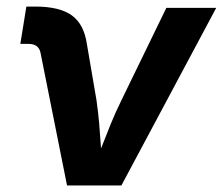

<svg xmlns="http://www.w3.org/2000/svg" viewBox="-20 -570 685 590"><path d="M186 0 104.5 -407.7Q99.1 -435.1 67.9 -435.1H42.5L61 -549.8H88.9Q163.1 -549.8 200.7 -522.7Q238.3 -495.6 247.1 -434.1L276.4 -262.7Q281.7 -226.1 284.9 -189Q288.1 -151.9 290.5 -113.8Q305.2 -151.9 320.3 -189Q335.4 -226.1 353.5 -262.7L491.2 -545.9H644.5L353 0Z"/></svg>

Font: Inter
Style: Bold Italic
Weight: 700
Italic angle: -9.39999°
Designer: Rasmus Andersson
Foundry: rsms
Version: Version 4.001;git-9221beed3